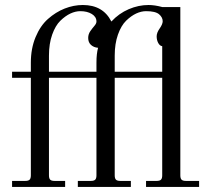

<svg xmlns="http://www.w3.org/2000/svg" viewBox="-20 -740 830 760"><path d="M434.1 -456.1H622.1V-557.1Q612.3 -558.6 606.2 -570.1Q600.1 -581.5 600.1 -596.2Q600.1 -610.4 612.1 -627.4Q624 -644.5 624 -655.8Q624 -671.4 609.6 -683.6Q595.2 -695.8 558.1 -695.8Q539.1 -695.8 519 -686.5Q499 -677.2 479.2 -658Q459.5 -638.7 446.8 -602.8Q434.1 -566.9 434.1 -520ZM27.8 0V-23.9H80.1Q92.3 -23.9 97.2 -28.8Q102.1 -33.7 102.1 -45.9V-432.1H27.8V-456.1H102.1V-492.2Q102.1 -547.9 120.8 -593Q139.6 -638.2 169.9 -665Q200.2 -691.9 235.8 -706.1Q271.5 -720.2 308.1 -720.2Q387.7 -720.2 420.9 -654.8Q450.7 -687 489.5 -703.6Q528.3 -720.2 567.9 -720.2Q592.8 -720.2 623 -711.9H693.8V-45.9Q693.8 -33.7 698.7 -28.8Q703.6 -23.9 715.8 -23.9H768.1V0H558.1V-23.9H600.1Q612.3 -23.9 617.2 -28.8Q622.1 -33.7 622.1 -45.9V-432.1H434.1V-45.9Q434.1 -33.7 439 -28.8Q443.8 -23.9 456.1 -23.9H498V0H288.1V-23.9H339.8Q352.1 -23.9 356.9 -28.8Q361.8 -33.7 361.8 -45.9V-432.1H173.8V-45.9Q173.8 -33.7 178.7 -28.8Q183.6 -23.9 195.8 -23.9H237.8V0ZM173.8 -456.1H361.8V-492.2Q361.8 -527.3 368.2 -550.8Q351.1 -552.2 340.1 -562.3Q329.1 -572.3 329.1 -589.8Q329.1 -604.5 337.4 -616.5Q345.7 -628.4 353.8 -637.7Q361.8 -647 361.8 -654.8Q361.8 -673.3 343.5 -684.6Q325.2 -695.8 297.9 -695.8Q278.8 -695.8 258.8 -686.5Q238.8 -677.2 219 -658Q199.2 -638.7 186.5 -602.8Q173.8 -566.9 173.8 -520Z"/></svg>

Font: Flanker Steampunk
Style: Regular
Weight: 400
Designer: Alexey Kryukov, Leonardo Di Lena
Foundry: Alexey Kryukov, Leonardo Di Lena
Version: 1.210